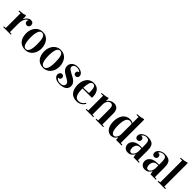

<svg xmlns="http://www.w3.org/2000/svg" viewBox="413 -2312 3932 3932"><g transform="rotate(45 2379.5 -346.0)"><path d="M27.8 -451.2V-471.2L129.9 -481.9L198.7 -500L205.6 -485.8V-401.9H207.5Q217.3 -421.4 231.4 -439.9Q245.6 -458.5 262.5 -472.9Q279.3 -487.3 298.3 -496.1Q317.4 -504.9 336.9 -504.9Q375 -504.9 395.8 -484.6Q416.5 -464.4 416.5 -430.7Q416.5 -416.5 412.1 -404.5Q407.7 -392.6 399.7 -383.8Q391.6 -375 380.1 -369.9Q368.7 -364.7 355 -364.7Q340.3 -364.7 328.6 -369.6Q316.9 -374.5 308.8 -382.8Q300.8 -391.1 296.4 -402.1Q292 -413.1 292 -425.8Q292 -451.7 302.7 -463.9V-466.8Q285.2 -462.9 268.3 -448.2Q251.5 -433.6 237.8 -408.4Q224.1 -383.3 215.8 -347.9Q207.5 -312.5 207.5 -268.1V-24.9L257.8 -20V0H37.6V-20L87.9 -24.9V-451.2Z M458.5 -242.2Q458.5 -315.9 487.1 -376Q515.6 -436 567.1 -470.5Q618.7 -504.9 683.6 -504.9Q737.3 -504.9 780.5 -482.7Q823.7 -460.4 849.9 -423.3Q876 -386.2 889.9 -340.6Q903.8 -294.9 903.8 -245.1Q903.8 -173.3 876.5 -114.3Q849.1 -55.2 798.1 -20.3Q747.1 14.6 682.6 14.6Q625.5 14.6 581.8 -5.6Q538.1 -25.9 511.5 -61.8Q484.9 -97.7 471.7 -143.1Q458.5 -188.5 458.5 -242.2ZM583.5 -248Q583.5 -193.8 588.9 -151.1Q594.2 -108.4 605.5 -75.4Q616.7 -42.5 635.7 -24.9Q654.8 -7.3 680.7 -7.3Q778.8 -7.3 778.8 -242.2Q778.8 -301.3 774.2 -343.8Q769.5 -386.2 758.5 -418.7Q747.6 -451.2 728 -467Q708.5 -482.9 680.7 -482.9Q654.8 -482.9 635.7 -465.3Q616.7 -447.8 605.5 -415.5Q594.2 -383.3 588.9 -341.8Q583.5 -300.3 583.5 -248Z M981.4 -242.2Q981.4 -315.9 1010 -376Q1038.6 -436 1090.1 -470.5Q1141.6 -504.9 1206.5 -504.9Q1260.3 -504.9 1303.5 -482.7Q1346.7 -460.4 1372.8 -423.3Q1398.9 -386.2 1412.8 -340.6Q1426.8 -294.9 1426.8 -245.1Q1426.8 -173.3 1399.4 -114.3Q1372.1 -55.2 1321 -20.3Q1270 14.6 1205.6 14.6Q1148.4 14.6 1104.7 -5.6Q1061 -25.9 1034.4 -61.8Q1007.8 -97.7 994.6 -143.1Q981.4 -188.5 981.4 -242.2ZM1106.4 -248Q1106.4 -193.8 1111.8 -151.1Q1117.2 -108.4 1128.4 -75.4Q1139.6 -42.5 1158.7 -24.9Q1177.7 -7.3 1203.6 -7.3Q1301.8 -7.3 1301.8 -242.2Q1301.8 -301.3 1297.1 -343.8Q1292.5 -386.2 1281.5 -418.7Q1270.5 -451.2 1251 -467Q1231.4 -482.9 1203.6 -482.9Q1177.7 -482.9 1158.7 -465.3Q1139.6 -447.8 1128.4 -415.5Q1117.2 -383.3 1111.8 -341.8Q1106.4 -300.3 1106.4 -248Z M1669.9 -9.3Q1725.6 -9.3 1752.2 -29.8Q1778.8 -50.3 1778.8 -81.1Q1778.8 -97.2 1773.7 -109.6Q1768.6 -122.1 1757.1 -133.5Q1745.6 -145 1726.8 -157Q1708 -168.9 1680.2 -184.1Q1655.8 -198.2 1628.4 -213.6Q1601.1 -229 1577.9 -249.3Q1554.7 -269.5 1539.3 -296.4Q1523.9 -323.2 1523.9 -360.8Q1523.9 -394 1536.6 -420.9Q1549.3 -447.8 1572 -466.6Q1594.7 -485.4 1626.2 -495.6Q1657.7 -505.9 1695.3 -505.9Q1723.6 -505.9 1752.2 -498.8Q1780.8 -491.7 1803.7 -477.5Q1826.7 -463.4 1840.8 -442.4Q1855 -421.4 1855 -393.6Q1855 -382.8 1851.3 -372.6Q1847.7 -362.3 1840.3 -354Q1833 -345.7 1822.5 -340.6Q1812 -335.4 1798.3 -335.4Q1770 -335.4 1755.9 -351.1Q1741.7 -366.7 1741.7 -389.2Q1741.7 -403.3 1745.6 -413.3Q1749.5 -423.3 1756.1 -429.9Q1762.7 -436.5 1771.2 -439.7Q1779.8 -442.9 1788.6 -442.9H1793V-443.8Q1788.1 -451.7 1778.8 -458.7Q1769.5 -465.8 1756.8 -471.4Q1744.1 -477.1 1728.5 -480.5Q1712.9 -483.9 1695.3 -483.9Q1669.4 -483.9 1651.4 -477.1Q1633.3 -470.2 1621.8 -459.7Q1610.4 -449.2 1605 -436.5Q1599.6 -423.8 1599.6 -412.1Q1599.6 -397.9 1604 -387.7Q1608.4 -377.4 1619.4 -366.9Q1630.4 -356.4 1649.7 -344.2Q1668.9 -332 1698.2 -314.9Q1726.6 -300.3 1758.1 -283.7Q1789.6 -267.1 1815.9 -245.4Q1842.3 -223.6 1859.6 -195.6Q1877 -167.5 1877 -129.9Q1877 -98.1 1865 -71.8Q1853 -45.4 1827.9 -26.4Q1802.7 -7.3 1763.9 3.2Q1725.1 13.7 1671.9 13.7Q1646.5 13.7 1617.7 7.3Q1588.9 1 1564.5 -12.9Q1540 -26.9 1523.9 -49.1Q1507.8 -71.3 1507.8 -103.5Q1507.8 -117.2 1512.2 -129.9Q1516.6 -142.6 1524.7 -152.6Q1532.7 -162.6 1544.4 -168.5Q1556.2 -174.3 1571.3 -174.3Q1584.5 -174.3 1594.7 -169.7Q1605 -165 1612.1 -157.5Q1619.1 -149.9 1623 -139.6Q1627 -129.4 1627.4 -117.7Q1627.4 -104 1622.6 -93.5Q1617.7 -83 1609.9 -76.2Q1602.1 -69.3 1592 -65.7Q1582 -62 1572.3 -62Q1570.3 -62 1568.1 -62Q1565.9 -62 1564 -62.5V-61.5Q1568.4 -51.8 1577.1 -42.5Q1585.9 -33.2 1599.4 -25.9Q1612.8 -18.6 1630.6 -13.9Q1648.4 -9.3 1669.9 -9.3Z M1950.2 -245.1Q1950.2 -283.2 1957.5 -319.6Q1964.8 -356 1981.4 -389.6Q1998 -423.3 2022 -448.7Q2045.9 -474.1 2081.3 -489.5Q2116.7 -504.9 2159.7 -504.9Q2200.2 -504.9 2232.4 -493.4Q2264.6 -481.9 2286.1 -461.4Q2307.6 -440.9 2321.8 -411.4Q2335.9 -381.8 2342 -347.4Q2348.1 -313 2348.1 -272L2335 -259.8H2075.2V-230Q2075.2 -17.1 2196.3 -17.1Q2282.2 -17.1 2333.5 -103L2352.5 -91.3Q2289.6 14.6 2173.3 14.6Q2061 14.6 2005.6 -54.7Q1950.2 -124 1950.2 -245.1ZM2075.2 -281.7 2232.9 -288.1Q2234.4 -313 2234.4 -335.9Q2234.4 -406.7 2217.5 -444.8Q2200.7 -482.9 2161.6 -482.9Q2138.2 -482.9 2121.3 -467.5Q2104.5 -452.1 2095.2 -423.3Q2085.9 -394.5 2081.3 -360.6Q2076.7 -326.7 2075.2 -281.7Z M2417.5 -471.2 2519.5 -481.9 2588.4 -500 2597.2 -485.8 2595.2 -419.9H2597.2Q2655.3 -504.9 2747.6 -504.9Q2765.1 -504.9 2781.2 -502Q2797.4 -499 2816.9 -488.8Q2836.4 -478.5 2850.6 -461.9Q2864.7 -445.3 2874.5 -414.6Q2884.3 -383.8 2884.3 -342.8V-24.9L2934.1 -20V0H2714.4V-20L2764.2 -24.9V-356.9Q2764.2 -460.9 2697.3 -460.9Q2653.3 -460.9 2625.2 -420.9Q2597.2 -380.9 2597.2 -315.9V-24.9L2647.5 -20V0H2427.2V-20L2477.5 -24.9V-452.1L2418.5 -451.2Z M2998.5 -232.9Q2998.5 -275.4 3006.3 -314.5Q3014.2 -353.5 3031.2 -388.4Q3048.3 -423.3 3073.2 -449Q3098.1 -474.6 3134.5 -489.7Q3170.9 -504.9 3214.8 -504.9Q3233.4 -504.9 3258.5 -498.8Q3283.7 -492.7 3298.8 -480V-658.2H3238.8V-678.2L3340.8 -689L3409.7 -707L3418.9 -692.9V-24.9L3468.8 -20V0H3305.7L3299.3 -69.3H3298.3Q3270 -21 3239.3 -3.2Q3208.5 14.6 3165.5 14.6Q3154.3 14.6 3141.6 12.2Q3128.9 9.8 3112.3 2.7Q3095.7 -4.4 3080.3 -15.4Q3064.9 -26.4 3049.8 -45.9Q3034.7 -65.4 3023.4 -90.3Q3012.2 -115.2 3005.4 -152.1Q2998.5 -189 2998.5 -232.9ZM3123.5 -237.8Q3123.5 -26.4 3210.9 -26.4Q3245.6 -26.4 3272.2 -67.9Q3298.8 -109.4 3298.8 -156.7V-456.1Q3271 -477.1 3236.8 -477.1Q3214.4 -477.1 3196.5 -467.8Q3178.7 -458.5 3167 -444.3Q3155.3 -430.2 3147 -408.4Q3138.7 -386.7 3134.3 -366.7Q3129.9 -346.7 3127.2 -320.8Q3124.5 -294.9 3124 -277.3Q3123.5 -259.8 3123.5 -237.8Z M3533.7 -106Q3533.7 -129.9 3541.3 -152.1Q3548.8 -174.3 3565.9 -194.8Q3583 -215.3 3607.9 -230.5Q3632.8 -245.6 3669.7 -254.6Q3706.5 -263.7 3751.5 -263.7Q3775.4 -263.7 3796.9 -261.7V-329.1Q3796.9 -361.3 3795.7 -381.3Q3794.4 -401.4 3789.6 -422.6Q3784.7 -443.8 3775.6 -455.3Q3766.6 -466.8 3750.2 -474.4Q3733.9 -481.9 3710.4 -481.9Q3639.2 -481.9 3606.4 -425.8V-423.8Q3614.7 -425.3 3621.6 -425.3Q3647 -425.3 3661.6 -409.7Q3676.3 -394 3676.3 -364.7Q3676.3 -339.4 3658.7 -322Q3641.1 -304.7 3614.7 -304.7Q3585.9 -304.7 3569.3 -324.2Q3552.7 -343.8 3552.7 -370.1Q3552.7 -427.7 3605.7 -466.3Q3658.7 -504.9 3727.5 -504.9Q3776.4 -504.9 3810.8 -494.6Q3845.2 -484.4 3865.7 -467.5Q3886.2 -450.7 3897.7 -421.6Q3909.2 -392.6 3912.8 -362.3Q3916.5 -332 3916.5 -288.1V-24.9L3966.8 -20V0H3811.5L3797.9 -77.1H3796.9Q3772.9 -30.8 3739 -8.1Q3705.1 14.6 3656.7 14.6Q3597.2 14.6 3565.4 -21Q3533.7 -56.6 3533.7 -106ZM3651.9 -116.2Q3651.9 -77.1 3666.5 -53Q3681.2 -28.8 3709.5 -28.8Q3742.7 -28.8 3769.8 -70.3Q3796.9 -111.8 3796.9 -171.9V-239.3Q3777.3 -241.7 3765.1 -241.7Q3739.7 -241.7 3720 -234.9Q3700.2 -228 3688.5 -216.3Q3676.8 -204.6 3668.9 -191.7Q3661.1 -178.7 3657.7 -163.1Q3654.3 -147.5 3653.1 -137.2Q3651.9 -127 3651.9 -116.2Z M4024.4 -106Q4024.4 -129.9 4032 -152.1Q4039.6 -174.3 4056.6 -194.8Q4073.7 -215.3 4098.6 -230.5Q4123.5 -245.6 4160.4 -254.6Q4197.3 -263.7 4242.2 -263.7Q4266.1 -263.7 4287.6 -261.7V-329.1Q4287.6 -361.3 4286.4 -381.3Q4285.2 -401.4 4280.3 -422.6Q4275.4 -443.8 4266.4 -455.3Q4257.3 -466.8 4241 -474.4Q4224.6 -481.9 4201.2 -481.9Q4129.9 -481.9 4097.2 -425.8V-423.8Q4105.5 -425.3 4112.3 -425.3Q4137.7 -425.3 4152.3 -409.7Q4167 -394 4167 -364.7Q4167 -339.4 4149.4 -322Q4131.8 -304.7 4105.5 -304.7Q4076.7 -304.7 4060.1 -324.2Q4043.5 -343.8 4043.5 -370.1Q4043.5 -427.7 4096.4 -466.3Q4149.4 -504.9 4218.3 -504.9Q4267.1 -504.9 4301.5 -494.6Q4335.9 -484.4 4356.4 -467.5Q4377 -450.7 4388.4 -421.6Q4399.9 -392.6 4403.6 -362.3Q4407.2 -332 4407.2 -288.1V-24.9L4457.5 -20V0H4302.2L4288.6 -77.1H4287.6Q4263.7 -30.8 4229.7 -8.1Q4195.8 14.6 4147.5 14.6Q4087.9 14.6 4056.2 -21Q4024.4 -56.6 4024.4 -106ZM4142.6 -116.2Q4142.6 -77.1 4157.2 -53Q4171.9 -28.8 4200.2 -28.8Q4233.4 -28.8 4260.5 -70.3Q4287.6 -111.8 4287.6 -171.9V-239.3Q4268.1 -241.7 4255.9 -241.7Q4230.5 -241.7 4210.7 -234.9Q4190.9 -228 4179.2 -216.3Q4167.5 -204.6 4159.7 -191.7Q4151.9 -178.7 4148.4 -163.1Q4145 -147.5 4143.8 -137.2Q4142.6 -127 4142.6 -116.2Z M4500 -658.2V-678.2L4602.1 -689L4670.9 -707L4679.7 -692.9V-24.9L4730 -20V0H4509.8V-20L4560.1 -24.9V-658.2Z"/></g></svg>

Font: Vidaloka 
Style: Regular
Weight: 400
Designer: Cyreal (www.cyreal.org)
Foundry: Cyreal (www.cyreal.org)
Version: Version 1.011